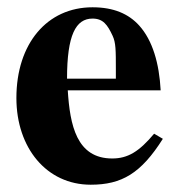

<svg xmlns="http://www.w3.org/2000/svg" viewBox="-20 -493 484 527"><path d="M164 -277C164 -397 188 -442 234 -442C263 -442 275 -425 289 -395C298 -376 298 -355 298 -303V-277ZM403 -126C362 -77 331 -58 288 -58C190 -58 172 -150 166 -245H421C417 -319 399 -382 362 -423C333 -455 292 -473 234 -473C109 -473 25 -373 25 -224C25 -87 108 14 229 14C314 14 367 -17 427 -112Z"/></svg>

Font: XITS
Style: Bold
Weight: 700
Designer: MicroPress Inc., with final additions and corrections provided by Coen Hoffman, Elsevier (retired)
Version: Version 1.302